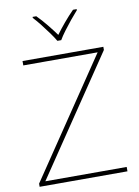

<svg xmlns="http://www.w3.org/2000/svg" viewBox="-101 -1015 780 1081"><g transform="rotate(-10 289.0 -474.5)"><path d="M538 0H36V-18L489 -689H64V-714H526V-696L73 -25H538ZM277 -792Q265 -813 245 -840.5Q225 -868 203.5 -895.5Q182 -923 163 -943V-949H184Q212 -921 239.5 -887Q267 -853 288 -824Q309 -853 337.5 -887Q366 -921 394 -949H415V-943Q397 -923 374.5 -895.5Q352 -868 331.5 -840.5Q311 -813 299 -792Z"/></g></svg>

Font: Noto Sans Myanmar Thin
Style: Regular
Weight: 100
Designer: Monotype Design Team
Foundry: Monotype Imaging Inc.
Version: Version 2.107; ttfautohint (v1.8.4.7-5d5b)